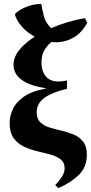

<svg xmlns="http://www.w3.org/2000/svg" viewBox="-20 -800 472 995"><path d="M170 -217Q170 -184 189 -166Q208 -148 237.5 -139Q267 -130 300 -122.5Q333 -115 362.5 -102.5Q392 -90 411 -66Q430 -42 430 2Q430 66 388.5 106.5Q347 147 282 175L266 159Q292 132 303.5 111.5Q315 91 315 72Q315 42 294.5 26Q274 10 241.5 1Q209 -8 172.5 -16.5Q136 -25 103.5 -40.5Q71 -56 50.5 -84.5Q30 -113 30 -162Q30 -197 45.5 -232.5Q61 -268 101.5 -297.5Q142 -327 217 -341V-343Q152 -353 115.5 -372Q79 -391 64.5 -414.5Q50 -438 50 -463Q50 -504 80 -541Q110 -578 160 -610Q119 -632 91.5 -664Q64 -696 57 -727Q77 -748 114 -763.5Q151 -779 194 -780Q198 -753 207 -717.5Q216 -682 245 -654Q328 -690 420 -706L432 -682Q404 -630 361.5 -605.5Q319 -581 270 -581Q258 -581 246 -582Q222 -562 208.5 -537Q195 -512 195 -477Q195 -421 227.5 -394.5Q260 -368 327 -383V-340Q254 -323 212 -294Q170 -265 170 -217Z"/></svg>

Font: Bona Nova SC
Style: Bold
Weight: 700
Designer: Mateusz Machalski
Foundry: Capitalics
Version: Version 4.001; ttfautohint (v1.8.4.7-5d5b)